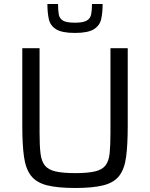

<svg xmlns="http://www.w3.org/2000/svg" viewBox="-20 -928 748 956"><path d="M355 8Q266 8 213.5 -5.5Q161 -19 134.5 -53Q108 -87 99.5 -147Q91 -207 91 -301V-688H177V-267Q177 -205 181.5 -165.5Q186 -126 203 -104.5Q220 -83 256 -74.5Q292 -66 355 -66Q417 -66 453 -74.5Q489 -83 505.5 -104.5Q522 -126 526 -165.5Q530 -205 530 -267V-688H616V-301Q616 -207 608 -147Q600 -87 574 -53Q548 -19 495.5 -5.5Q443 8 355 8ZM353 -764Q288 -764 259 -782.5Q230 -801 223 -833.5Q216 -866 216 -908H269Q269 -878 272.5 -857Q276 -836 293.5 -825.5Q311 -815 353 -815Q394 -815 412 -825.5Q430 -836 434 -857Q438 -878 438 -908H491Q491 -866 484 -833.5Q477 -801 447.5 -782.5Q418 -764 353 -764Z"/></svg>

Font: Saira
Style: Regular
Weight: 400
Designer: Hector Gatti with collaboration of the Omnibus-Type team
Foundry: Omnibus-Type
Version: Version 1.100; ttfautohint (v1.8.3)